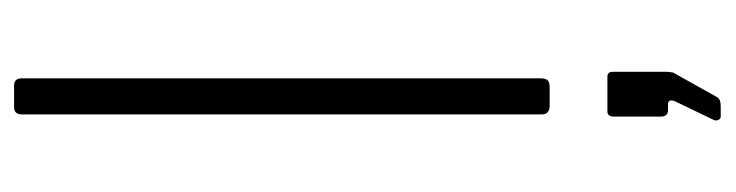

<svg xmlns="http://www.w3.org/2000/svg" viewBox="-396 -386 1019 266"><g transform="rotate(-90 113.0 -252.5)"><path d="M138 -13Q138 -6 135.5 -3Q133 0 125 0H100Q88 0 88 -11V-731Q88 -742 98 -742H128Q138 -742 138 -731ZM85 237Q82 237 80.5 234Q79 231 80 228L106 174Q108 169 107 166.5Q106 164 102 164H94Q85 164 85 154V89Q85 80 92 80H140Q147 80 147 87V164Q147 165 146.5 167.5Q146 170 146 171L113 230Q111 234 108 235.5Q105 237 98 237Z"/></g></svg>

Font: Libre Franklin Thin ExtraLight
Style: Regular
Weight: 250
Version: Version 3.000